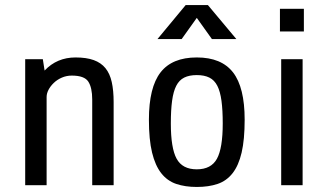

<svg xmlns="http://www.w3.org/2000/svg" viewBox="-20 -735 1301 762"><path d="M80 0V-500H150L157 -455Q206 -507 280 -507Q323 -507 352 -496.5Q381 -486 398.5 -464.5Q416 -443 423.5 -409.5Q431 -376 431 -330V0H346V-340Q346 -387 330.5 -411Q315 -435 265 -435Q244 -435 225.5 -427Q207 -419 193.5 -406Q180 -393 172.5 -378.5Q165 -364 165 -350V0Z M951 -260Q951 -181 939 -129.5Q927 -78 903 -47.5Q879 -17 843.5 -5Q808 7 761 7Q715 7 679.5 -5Q644 -17 620 -47.5Q596 -78 583.5 -129.5Q571 -181 571 -260Q571 -388 617 -447.5Q663 -507 761 -507Q859 -507 905 -447.5Q951 -388 951 -260ZM864 -245Q864 -298 859 -335Q854 -372 842.5 -394.5Q831 -417 811 -427Q791 -437 761 -437Q731 -437 711 -427Q691 -417 679.5 -394.5Q668 -372 663 -335Q658 -298 658 -245Q658 -147 681 -105Q704 -63 761 -63Q818 -63 841 -105Q864 -147 864 -245ZM821 -580 761 -664 701 -580H605L717 -715H805L918 -580Z M1091 -610V-700H1186V-610ZM1096 0V-500H1181V0Z"/></svg>

Font: Share
Style: Regular
Weight: 400
Designer: Ralph du Carrois
Version: Version 1.002